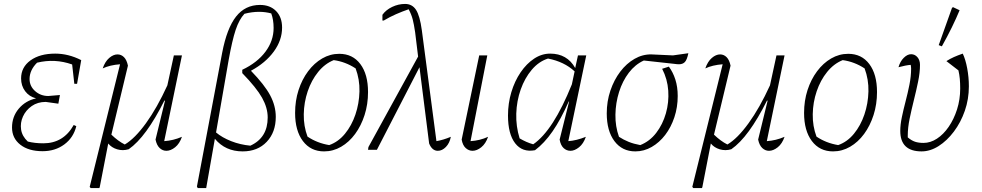

<svg xmlns="http://www.w3.org/2000/svg" viewBox="-20 -760 4982 974"><path d="M196 7Q125 7 83 -26Q41 -59 41 -113Q41 -168 75 -208.5Q109 -249 163 -261Q128 -270 107.5 -297.5Q87 -325 87 -362Q87 -419 134.5 -453.5Q182 -488 260 -488Q327 -488 392 -455L371 -335H357L346 -433Q258 -464 168 -442Q130 -404 130 -359Q130 -323 158 -298Q186 -273 225 -273L284 -278L276 -234L212 -243Q171 -243 141 -222Q111 -201 96.5 -169Q82 -137 87 -103Q92 -69 121 -42Q156 -33 200 -33Q302 -33 354 -126L367 -120Q353 -62 306.5 -27.5Q260 7 196 7Z M484 194H440L435 188L589 -434Q537 -430 501 -413Q513 -448 534 -466Q555 -484 576 -484Q595 -484 609 -470Q623 -456 629 -427L545 -77Q579 -44 613 -27Q664 -57 720.5 -135Q777 -213 829 -327L862 -479H903L813 -44Q859 -47 903 -66Q891 -31 868.5 -13Q846 5 824 5Q805 5 790 -9Q775 -23 769 -52L817 -249L814 -250Q721 -64 633 -3Q603 6 574.5 -2.5Q546 -11 529 -32L486 189Z M983 194 979 186 1107 -492Q1131 -617 1177.5 -676Q1224 -735 1299 -735Q1350 -735 1380.5 -704Q1411 -673 1411 -620Q1411 -556 1369 -498.5Q1327 -441 1253 -401Q1322 -330 1350.5 -276.5Q1379 -223 1379 -167Q1379 -89 1333 -40.5Q1287 8 1211 8Q1123 8 1070 -56L1026 194ZM1140 -456 1076 -88Q1107 -62 1152.5 -44Q1198 -26 1250 -21Q1338 -61 1338 -164Q1338 -213 1309.5 -264Q1281 -315 1209 -389V-406Q1285 -442 1326.5 -497.5Q1368 -553 1368 -618Q1368 -660 1356 -692Q1326 -700 1294 -700Q1258 -700 1220 -690Q1193 -661 1175.5 -608.5Q1158 -556 1140 -456Z M1624 8Q1556 8 1516.5 -44.5Q1477 -97 1477 -187Q1477 -249 1494.5 -303Q1512 -357 1543 -398.5Q1574 -440 1614.5 -463.5Q1655 -487 1701 -487Q1769 -487 1808 -435Q1847 -383 1847 -293Q1847 -231 1829.5 -176.5Q1812 -122 1781.5 -80.5Q1751 -39 1710.5 -15.5Q1670 8 1624 8ZM1650 -24Q1696 -40 1730 -81.5Q1764 -123 1783 -179Q1802 -235 1803.5 -296Q1805 -357 1784 -413Q1732 -447 1673 -455Q1628 -437 1594 -395Q1560 -353 1541 -297Q1522 -241 1521 -180.5Q1520 -120 1540 -67Q1589 -34 1650 -24Z M1847 0 1849 -14 2101 -473 2086 -596Q2080 -637 2073.5 -662Q2067 -687 2053 -713Q2021 -702 1989 -688Q1957 -674 1927 -656H1920V-685Q1938 -710 1969.5 -725Q2001 -740 2035 -740Q2071 -740 2090.5 -710Q2110 -680 2120 -606L2194 -44Q2229 -50 2267 -66Q2261 -34 2242 -14.5Q2223 5 2201 5Q2172 5 2157 -32L2108 -419L1892 0Z M2456 -66Q2444 -31 2421.5 -13Q2399 5 2377 5Q2358 5 2342.5 -9Q2327 -23 2322 -52L2411 -479H2452L2367 -44Q2415 -47 2456 -66Z M2694 2Q2630 14 2593.5 -33Q2557 -80 2557 -174Q2557 -236 2574 -292.5Q2591 -349 2621 -393Q2651 -437 2689.5 -462.5Q2728 -488 2771 -488Q2857 -488 2898 -415L2912 -479H2954L2863 -44Q2905 -47 2952 -66Q2940 -31 2917.5 -13Q2895 5 2874 5Q2854 5 2839 -9Q2824 -23 2819 -52L2867 -245H2865Q2825 -154 2783 -93.5Q2741 -33 2694 2ZM2616 -58Q2633 -48 2650 -40.5Q2667 -33 2685 -28Q2787 -98 2881 -332L2895 -398Q2842 -447 2760 -463Q2713 -448 2677.5 -406Q2642 -364 2621.5 -306Q2601 -248 2599 -183.5Q2597 -119 2616 -58Z M3203 8Q3136 8 3097 -44Q3058 -96 3058 -185Q3058 -246 3076.5 -300.5Q3095 -355 3126.5 -396.5Q3158 -438 3199 -461.5Q3240 -485 3285 -484L3394 -479L3472 -490Q3465 -456 3454 -445Q3443 -434 3425 -434Q3419 -434 3413.5 -434.5Q3408 -435 3401 -436L3246 -453Q3202 -433 3170 -391Q3138 -349 3120.5 -293.5Q3103 -238 3102 -178.5Q3101 -119 3120 -66Q3143 -51 3169 -40.5Q3195 -30 3228 -24Q3276 -43 3309 -86Q3342 -129 3358 -185Q3374 -241 3370 -300Q3366 -359 3339 -411L3373 -422Q3394 -394 3406 -356.5Q3418 -319 3418 -273Q3418 -216 3401 -165Q3384 -114 3354.5 -75.5Q3325 -37 3286 -14.5Q3247 8 3203 8Z M3541 194H3497L3492 188L3646 -434Q3594 -430 3558 -413Q3570 -448 3591 -466Q3612 -484 3633 -484Q3652 -484 3666 -470Q3680 -456 3686 -427L3602 -77Q3636 -44 3670 -27Q3721 -57 3777.5 -135Q3834 -213 3886 -327L3919 -479H3960L3870 -44Q3916 -47 3960 -66Q3948 -31 3925.5 -13Q3903 5 3881 5Q3862 5 3847 -9Q3832 -23 3826 -52L3874 -249L3871 -250Q3778 -64 3690 -3Q3660 6 3631.5 -2.5Q3603 -11 3586 -32L3543 189Z M4206 8Q4138 8 4098.5 -44.5Q4059 -97 4059 -187Q4059 -249 4076.5 -303Q4094 -357 4125 -398.5Q4156 -440 4196.5 -463.5Q4237 -487 4283 -487Q4351 -487 4390 -435Q4429 -383 4429 -293Q4429 -231 4411.5 -176.5Q4394 -122 4363.5 -80.5Q4333 -39 4292.5 -15.5Q4252 8 4206 8ZM4232 -24Q4278 -40 4312 -81.5Q4346 -123 4365 -179Q4384 -235 4385.5 -296Q4387 -357 4366 -413Q4314 -447 4255 -455Q4210 -437 4176 -395Q4142 -353 4123 -297Q4104 -241 4103 -180.5Q4102 -120 4122 -67Q4171 -34 4232 -24Z M4655 8Q4547 8 4547 -96Q4547 -127 4555 -165.5Q4563 -204 4574 -246Q4585 -288 4593.5 -330.5Q4602 -373 4602 -412Q4602 -420 4600 -431Q4575 -429 4538 -419Q4546 -448 4564.5 -466.5Q4583 -485 4602 -485Q4621 -485 4634 -470Q4647 -455 4647 -431Q4647 -392 4637.5 -346Q4628 -300 4616 -252Q4604 -204 4594.5 -158Q4585 -112 4585 -72Q4585 -65 4585 -63Q4604 -47 4622 -41Q4640 -35 4665 -35Q4700 -35 4733 -56.5Q4766 -78 4792.5 -116.5Q4819 -155 4835 -205Q4851 -255 4851 -311Q4851 -338 4849 -360Q4847 -382 4842 -403L4781 -450Q4800 -462 4819 -470.5Q4838 -479 4864 -488Q4878 -459 4886.5 -413.5Q4895 -368 4895 -322Q4895 -257 4874.5 -198Q4854 -139 4819 -92.5Q4784 -46 4741.5 -19Q4699 8 4655 8ZM4758 -525 4742 -531 4809 -719 4814 -724 4848 -708Q4831 -667 4808.5 -621Q4786 -575 4758 -525Z"/></svg>

Font: Piazzolla ExtraLight
Style: Italic
Weight: 200
Italic angle: -11.3°
Designer: Juan Pablo del Peral
Foundry: Huerta Tipografica
Version: Version 1.330